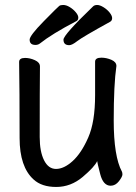

<svg xmlns="http://www.w3.org/2000/svg" viewBox="-20 -721 540 765"><path d="M204.1 23.9Q146 23.9 113.8 -5.9Q58.1 -56.2 58.1 -170.9Q58.1 -368.2 56.2 -474.1Q56.2 -490.2 80.1 -490.2Q99.1 -490.2 119.1 -481.2Q139.2 -472.2 139.2 -456.1Q138.2 -368.2 138.2 -174.8Q138.2 -117.2 155.5 -82.5Q172.9 -47.9 203.1 -47.9Q234.9 -47.9 269.5 -79.3Q304.2 -110.8 331.5 -172.9Q358.9 -234.9 358.9 -341.8V-475.1Q358.9 -491.2 383.8 -491.2Q403.8 -491.2 423.8 -482.7Q443.8 -474.1 443.8 -458Q433.1 -384.8 433.1 -241.2Q433.1 -98.1 465.8 -37.1Q467.8 -33.2 467.8 -25.9Q467.8 -17.1 453.9 1Q439.9 19 420.9 19Q391.1 19 379.2 -27.6Q367.2 -74.2 367.2 -79.1Q356.9 -56.2 309.6 -16.1Q262.2 23.9 204.1 23.9ZM121.1 -542Q98.1 -542 98.1 -563Q98.1 -579.1 154.5 -636.5Q210.9 -693.8 216.1 -697.5Q221.2 -701.2 231.9 -701.2Q244.1 -701.2 258.1 -692.6Q272 -684.1 282 -672.1Q292 -660.2 292 -650.9Q292 -640.1 283.2 -636.2Q187 -585.9 139.2 -547.9Q131.8 -542 121.1 -542ZM255.9 -541Q232.9 -541 232.9 -563Q232.9 -582 350.1 -694.8Q356 -701.2 367.2 -701.2Q377.9 -701.2 392.6 -692.1Q407.2 -683.1 417 -670.7Q426.8 -658.2 426.8 -648.9Q426.8 -638.2 418 -633.8Q308.1 -573.2 287.6 -557.1Q267.1 -541 255.9 -541Z"/></svg>

Font: LXGW WenKai Mono GB Screen
Style: Regular
Weight: 400
Monospace: yes
Designer: LXGW / Fontworks Inc.
Foundry: LXGW / Fontworks Inc.
Version: Version 1.510;January 18,2025